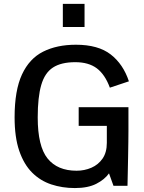

<svg xmlns="http://www.w3.org/2000/svg" viewBox="-20 -957 740 989"><path d="M365.7 11.7Q300.8 11.7 244.1 -7.1Q187.5 -25.9 145.3 -68.1Q103 -110.4 79.1 -180.2Q55.2 -250 55.2 -352.5Q55.2 -491.7 93.3 -573.5Q131.3 -655.3 202.1 -690.9Q272.9 -726.6 371.1 -726.6Q485.8 -726.6 550.3 -676.5Q614.7 -626.5 644 -538.1L545.9 -505.4Q521 -573.2 478.8 -605Q436.5 -636.7 367.7 -636.7Q294.9 -636.7 252.7 -609.1Q210.4 -581.5 192.4 -519Q174.3 -456.5 174.3 -352.1Q174.3 -203.6 225.1 -140.6Q275.9 -77.6 374.5 -77.6Q415 -77.6 450.7 -93Q486.3 -108.4 508.3 -140.1Q530.3 -171.9 530.3 -221.2V-308.6H385.3V-404.8H641.6V-283.7Q641.6 -261.2 641.1 -226.1Q640.6 -190.9 639.9 -151.9Q639.2 -112.8 638.4 -78.1Q637.7 -43.5 637.2 -21.7Q636.7 0 636.7 0H564.5L541.5 -64Q519 -32.2 476.1 -10.3Q433.1 11.7 365.7 11.7ZM303.7 -817.9V-937H415.5V-817.9Z"/></svg>

Font: Pontano Sans
Style: Bold
Weight: 700
Designer: Vernon Adams
Foundry: Vernon Adams
Version: Version 2.001